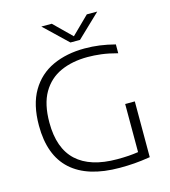

<svg xmlns="http://www.w3.org/2000/svg" viewBox="-134 -1052 1030 1164"><g transform="rotate(-15 380.5 -470.0)"><path d="M473.5 5.5Q272.5 5.5 168.8 -88Q65 -181.5 65 -368.5Q65 -500 114.8 -584.2Q164.5 -668.5 252 -708.8Q339.5 -749 452.5 -749Q501 -749 546.8 -742.8Q592.5 -736.5 643 -723.5V-668Q587 -683 542.5 -688.5Q498 -694 457 -694Q360.5 -694 287.2 -661Q214 -628 172.5 -556.8Q131 -485.5 131 -369.5Q131 -208 217 -128.5Q303 -49 471.5 -49Q510 -49 542.8 -51.2Q575.5 -53.5 604 -58V-360H664.5V-10Q608.5 -1 565 2.2Q521.5 5.5 473.5 5.5ZM380 -806 234.5 -945H300L410 -837L520 -945H585.5L440 -806Z"/></g></svg>

Font: Encode Sans Exp Lt
Style: Regular
Weight: 300
Width: 7
Designer: Multiple Designers
Foundry: Impallari Type
Version: Version 3.002; ttfautohint (v1.8.3) -l 8 -r 50 -G 200 -x 14 